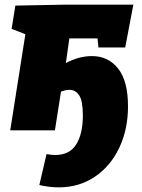

<svg xmlns="http://www.w3.org/2000/svg" viewBox="-20 -560 612 825"><path d="M530 -103Q530 -4 492.5 75Q455 154 387.5 199.5Q320 245 233 245Q190 245 149 235L180 102Q199 106 217 106Q279 106 307.5 60.5Q336 15 336 -64Q336 -126 320.5 -150Q305 -174 278 -174Q262 -174 242 -166L216 0H24L89 -413L30 -436L46 -536L261 -540H553L518 -356H403L399 -395H278L263 -289Q319 -319 375 -319Q445 -319 487.5 -265.5Q530 -212 530 -103Z"/></svg>

Font: Bitter Pro Black
Style: Italic
Weight: 900
Italic angle: -9°
Designer: Sol Matas, and Bitter project Authors
Foundry: Sol Matas
Version: Version 1.010